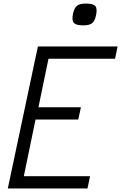

<svg xmlns="http://www.w3.org/2000/svg" viewBox="-20 -1062 682 1082"><path d="M24 0 193.5 -800H642.5L628.5 -731H201L264 -783L187 -410.5L145 -457.5H436L421 -388.5H128.5L190 -435.5L104.5 -22L68 -69H487.5L473 0ZM449 -919Q408.5 -919 396 -933.5Q383.5 -948 391.5 -985.5Q399 -1018 414.5 -1030Q430 -1042 464 -1042Q505 -1042 517.2 -1027.8Q529.5 -1013.5 521 -975.5Q514.5 -943 498.8 -931Q483 -919 449 -919Z"/></svg>

Font: Victor Mono Thin
Style: Italic
Weight: 100
Italic angle: -12°
Monospace: yes
Designer: Rune Bjørnerås
Version: Version 1.561;gftools[0.9.30]